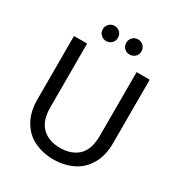

<svg xmlns="http://www.w3.org/2000/svg" viewBox="-202 -1009 1079 1153"><g transform="rotate(30 337.5 -432.5)"><path d="M75 -697C75 -697 75 -257 75 -257C75 -257 75 -257 75 -257C75 -199 87 -150 110 -111C133 -71 164 -41 204 -22C243 -3 288 7 337 7C337 7 337 7 337 7C386 7 431 -3 471 -22C510 -41 542 -71 565 -111C588 -150 600 -199 600 -257C600 -257 600 -697 600 -697C600 -697 509 -697 509 -697C509 -697 509 -256 509 -256C509 -256 509 -256 509 -256C509 -194 494 -148 464 -118C433 -88 391 -73 338 -73C338 -73 338 -73 338 -73C284 -73 242 -88 212 -118C181 -148 166 -194 166 -256C166 -256 166 -697 166 -697C166 -697 75 -697 75 -697ZM257 -767C257 -767 257 -767 257 -767C271 -767 283 -772 294 -782C304 -792 309 -804 309 -819C309 -819 309 -819 309 -819C309 -834 304 -846 294 -857C283 -867 271 -872 257 -872C257 -872 257 -872 257 -872C242 -872 230 -867 220 -857C209 -846 204 -834 204 -819C204 -819 204 -819 204 -819C204 -804 209 -792 220 -782C230 -772 242 -767 257 -767ZM419 -767C419 -767 419 -767 419 -767C434 -767 446 -772 457 -782C467 -792 472 -804 472 -819C472 -819 472 -819 472 -819C472 -834 467 -846 457 -857C446 -867 434 -872 419 -872C419 -872 419 -872 419 -872C404 -872 392 -867 382 -857C372 -846 367 -834 367 -819C367 -819 367 -819 367 -819C367 -804 372 -792 382 -782C392 -772 404 -767 419 -767Z"/></g></svg>

Font: Girnar Poppins
Style: Regular
Weight: 500
Designer: Ninad Kale (Devanagari), Jonny Pinhorn (Latin)
Foundry: Indian Type Foundry
Version: ""